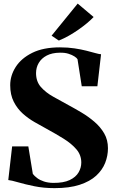

<svg xmlns="http://www.w3.org/2000/svg" viewBox="-20 -1012 628 1044"><path d="M276.5 11Q217.5 11 166.2 0.5Q115 -10 78.2 -20.8Q41.5 -31.5 25 -33L46 -216H134L158.5 -66.5Q167 -55 182 -43.8Q197 -32.5 219 -25.2Q241 -18 269 -17.5Q325.5 -17 359 -33Q392.5 -49 407.2 -74.5Q422 -100 422 -128Q422 -169 395.5 -200Q369 -231 326 -257.8Q283 -284.5 233.5 -311.5Q203 -328 168.5 -347.8Q134 -367.5 104 -394.2Q74 -421 54.8 -458.8Q35.5 -496.5 35.5 -549Q35.5 -601 65.5 -648Q95.5 -695 155.5 -724.8Q215.5 -754.5 306 -754.5Q349 -754.5 385.2 -749Q421.5 -743.5 450.2 -736.2Q479 -729 499 -723.2Q519 -717.5 529.5 -717L509.5 -543H424.5L401.5 -690Q397.5 -697 384.8 -705.2Q372 -713.5 352.2 -719.8Q332.5 -726 305.5 -725.5Q263 -725 234.2 -710Q205.5 -695 190.8 -670Q176 -645 176 -614.5Q176 -569 202.2 -539Q228.5 -509 269.5 -486.2Q310.5 -463.5 354 -439.5Q386.5 -422 423.5 -400Q460.5 -378 493.2 -350Q526 -322 546.5 -286.8Q567 -251.5 567 -206Q567 -165 551.8 -126.2Q536.5 -87.5 502.8 -56.5Q469 -25.5 413.2 -7.2Q357.5 11 276.5 11ZM299 -792 260.5 -818 402.5 -992.5 489 -919.5Q474 -903.5 453 -886Q432 -868.5 407.2 -851.2Q382.5 -834 355.5 -818.5Q328.5 -803 301 -792Z"/></svg>

Font: Merriweather 144pt ExtraBold
Style: Regular
Weight: 800
Version: Version 2.100